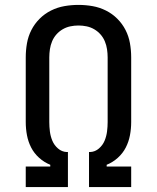

<svg xmlns="http://www.w3.org/2000/svg" viewBox="-20 -763 640 783"><path d="M85 0V-84H185V-91Q160 -101 139.5 -119.5Q119 -138 107 -161.5Q95 -185 90 -211.5Q85 -238 85 -265V-529Q85 -558 90 -586.5Q95 -615 108 -640.5Q121 -666 141.5 -686.5Q162 -707 188 -720Q214 -733 242.5 -738Q271 -743 300 -743Q329 -743 357.5 -738Q386 -733 412 -720Q438 -707 458.5 -686.5Q479 -666 492 -640.5Q505 -615 510 -586.5Q515 -558 515 -529V-265Q515 -238 510 -211.5Q505 -185 493 -161.5Q481 -138 460.5 -119.5Q440 -101 415 -91V-84H515V0H343V-143H348Q368 -144 383.5 -157.5Q399 -171 406.5 -189Q414 -207 416.5 -226.5Q419 -246 419 -265V-529Q419 -545 416.5 -562Q414 -579 407.5 -594.5Q401 -610 390 -622.5Q379 -635 364.5 -643.5Q350 -652 333.5 -655.5Q317 -659 300 -659Q283 -659 266.5 -655.5Q250 -652 235.5 -643.5Q221 -635 210 -622.5Q199 -610 192.5 -594.5Q186 -579 183.5 -562Q181 -545 181 -529V-265Q181 -246 183.5 -226.5Q186 -207 193.5 -189Q201 -171 216.5 -157.5Q232 -144 252 -143H257V0Z"/></svg>

Font: Iosevka Medium Extended
Style: Regular
Weight: 500
Width: 7
Monospace: yes
Designer: Belleve Invis
Foundry: Belleve Invis
Version: Version 32.5.0; ttfautohint (v1.8.4)